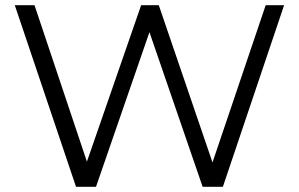

<svg xmlns="http://www.w3.org/2000/svg" viewBox="-20 -720 1151 740"><path d="M273 0 37 -700H113L315 -97L524 -700H592L799 -94L1004 -700H1075L839 0H761L556 -596L350 0Z"/></svg>

Font: Modern
Style: Small
Weight: 400
Designer: Julieta Ulanovsky
Foundry: Julieta Ulanovsky
Version: Version 8.000